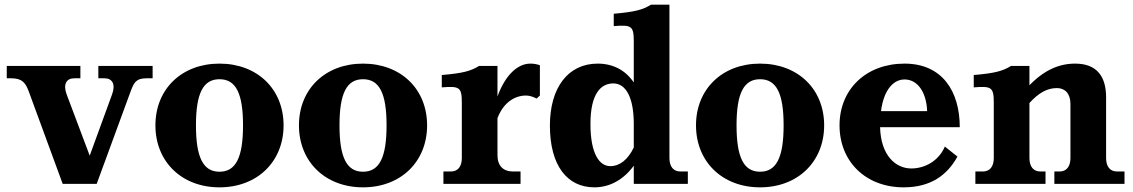

<svg xmlns="http://www.w3.org/2000/svg" viewBox="-20 -789 4861 824"><path d="M104 -395 249 0H395L540 -395C554 -432 562 -453 608 -453H635V-506H402V-453H429C462 -453 477 -427 461 -384L365 -121L266 -384C250 -427 265 -453 298 -453H325V-506H9V-453H28C76 -453 90 -433 104 -395Z M922 -52C852 -52 821 -113 821 -251C821 -389 852 -449 922 -449C992 -449 1023 -389 1023 -251C1023 -113 992 -52 922 -52ZM647 -251C647 -95 760 15 922 15C1084 15 1197 -95 1197 -251C1197 -407 1084 -516 922 -516C760 -516 647 -407 647 -251Z M1538 -52C1468 -52 1437 -113 1437 -251C1437 -389 1468 -449 1538 -449C1608 -449 1639 -389 1639 -251C1639 -113 1608 -52 1538 -52ZM1263 -251C1263 -95 1376 15 1538 15C1700 15 1813 -95 1813 -251C1813 -407 1700 -516 1538 -516C1376 -516 1263 -407 1263 -251Z M2115 -123V-282C2141 -350 2190 -379 2237 -379C2252 -379 2268 -374 2283 -366L2297 -379V-509C2283 -514 2270 -516 2256 -516C2201 -516 2148 -466 2115 -375V-506H2036C2000 -484 1968 -475 1876 -467V-414C1952 -420 1962 -415 1962 -348V-111C1962 -74 1945 -53 1915 -53H1883V0H2214V-53H2182C2139 -53 2115 -78 2115 -123Z M2700 -257V-156C2675 -104 2640 -76 2599 -76C2553 -76 2514 -128 2514 -257C2514 -386 2558 -431 2612 -431C2667 -431 2700 -369 2700 -257ZM2340 -250C2340 -80 2413 15 2531 15C2599 15 2658 -20 2700 -78V0H2932V-53H2900C2870 -53 2853 -74 2853 -111V-769H2774C2738 -747 2706 -738 2614 -730V-677C2690 -683 2700 -678 2700 -611V-435C2665 -487 2612 -516 2545 -516C2418 -516 2340 -413 2340 -250Z M3242 -52C3172 -52 3141 -113 3141 -251C3141 -389 3172 -449 3242 -449C3312 -449 3343 -389 3343 -251C3343 -113 3312 -52 3242 -52ZM2967 -251C2967 -95 3080 15 3242 15C3404 15 3517 -95 3517 -251C3517 -407 3404 -516 3242 -516C3080 -516 2967 -407 2967 -251Z M3583 -251C3583 -95 3696 15 3858 15C3974 15 4045 -37 4089 -117L4035 -160C4008 -97 3948 -66 3891 -66C3823 -66 3760 -123 3757 -243H4099C4099 -397 4024 -516 3862 -516C3698 -516 3583 -407 3583 -251ZM3761 -312C3773 -406 3816 -448 3862 -448C3919 -448 3956 -392 3959 -312Z M4398 -111V-347C4437 -390 4474 -411 4516 -411C4550 -411 4574 -388 4574 -343V-111C4574 -74 4557 -53 4527 -53H4505V0H4806V-53H4774C4744 -53 4727 -74 4727 -111V-371C4727 -466 4683 -516 4594 -516C4525 -516 4461 -488 4398 -423V-506H4319C4283 -484 4251 -475 4159 -467V-414C4235 -420 4245 -415 4245 -348V-111C4245 -74 4228 -53 4198 -53H4166V0H4467V-53H4445C4415 -53 4398 -74 4398 -111Z"/></svg>

Font: LT Superior Serif ExtraBold
Style: Regular
Weight: 800
Designer: Daniel Lyons
Foundry: LyonsType
Version: Version 2.120;FEAKit 1.0